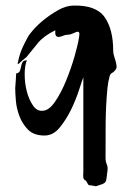

<svg xmlns="http://www.w3.org/2000/svg" viewBox="-20 -642 469 684"><path d="M286.1 1.5Q275.9 -1.5 276.4 -15.4Q276.9 -29.3 276.9 -31.7V-366.7Q272.5 -355.5 261.5 -321.3Q250.5 -287.1 233.2 -251.5Q215.8 -215.8 192.6 -187.5Q169.4 -159.2 138.7 -159.2Q100.6 -159.2 80.1 -179.9Q59.6 -200.7 49.1 -228.5Q38.6 -256.3 36.4 -284.7Q34.2 -313 34.2 -328.1Q34.2 -330.1 34.9 -337.4Q35.6 -344.7 36.1 -354.2Q36.6 -363.8 37.1 -371.3Q37.6 -378.9 37.6 -380.4Q47.9 -381.8 50.8 -389.4Q53.7 -397 55.2 -405.3Q56.6 -413.6 60.3 -420.4Q64 -427.2 75.7 -427.2Q67.9 -408.2 67.9 -377.4Q67.9 -346.7 75.4 -316.9Q83 -287.1 97.7 -265.9Q112.3 -244.6 133.8 -247.6Q155.3 -249 176.5 -280.3Q197.8 -311.5 215.1 -353.8Q232.4 -396 244.9 -438.7Q257.3 -481.4 261.7 -509.8Q264.2 -522.9 261.5 -526.6Q258.8 -530.3 252.2 -528.1Q245.6 -525.9 237.3 -522Q229 -518.1 218.8 -518.1Q212.9 -518.1 204.8 -514.6Q196.8 -511.2 190.4 -510.5Q184.1 -509.8 179.9 -513.9Q175.8 -518.1 177.2 -534.2Q137.2 -515.1 115.5 -489.3Q93.8 -463.4 74.2 -438.5Q59.6 -427.2 49.8 -417.7Q40 -408.2 44.4 -421.9Q45.9 -433.1 52.7 -453.6Q59.6 -474.1 79.1 -509.8Q83 -518.1 99.1 -536.4Q115.2 -554.7 138.2 -573Q161.1 -591.3 187.7 -606.2Q214.4 -621.1 239.7 -622.1Q321.8 -624.5 352.5 -581.3Q383.3 -538.1 383.3 -460.4Q383.3 -451.2 386.7 -441.4Q390.1 -431.6 392.3 -422.6Q394.5 -413.6 395.3 -406Q396 -398.4 390.1 -391.6Q384.3 -384.3 378.4 -381.6Q372.6 -378.9 370.6 -370.6Q364.7 -349.1 362.8 -328.1Q356.9 -266.6 356.4 -204.1Q356 -141.6 356 -79.6Q356 -66.4 360.4 -56.6Q364.7 -46.9 362.8 -33.2Q360.4 -17.1 359.6 -7.8Q358.9 1.5 355.7 6.1Q352.5 10.7 345.2 13.7Q337.9 16.6 321.8 21.5L305.7 18.6Q295.4 18.6 293.7 14.6Q292 10.7 286.1 1.5Z"/></svg>

Font: AKL 022
Style: Regular
Weight: 400
Designer: AKL
Foundry: AKL
Version: Version 2.053;August 19, 2024;FontCreator 13.0.0.2675 64-bit